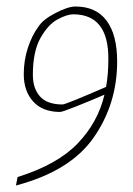

<svg xmlns="http://www.w3.org/2000/svg" viewBox="-20 -484 409 590"><path d="M340 -295Q340 -165 268 -61.5Q196 42 29 86L34 60Q156 22 218.5 -43Q281 -108 301 -193Q252 -172 211.5 -156Q171 -140 165 -140Q111 -140 82 -172Q53 -204 53 -256Q53 -298 65.5 -336.5Q78 -375 98 -402Q112 -424 150.5 -444Q189 -464 212 -464Q275 -464 307.5 -420.5Q340 -377 340 -295ZM306 -217Q313 -256 313 -304Q313 -440 205 -440Q186 -440 157 -424.5Q128 -409 104.5 -367.5Q81 -326 81 -254Q81 -212 103 -187.5Q125 -163 172 -163Q182 -163 306 -217Z"/></svg>

Font: Grenze Thin
Style: Italic
Weight: 250
Italic angle: -10°
Designer: Renata Polastri
Foundry: Omnibus-Type
Version: Version 1.002; ttfautohint (v1.8)